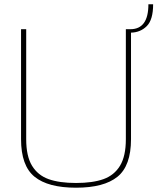

<svg xmlns="http://www.w3.org/2000/svg" viewBox="-20 -868 733 894"><path d="M590 -716V-220Q590 -96 527 -45Q464 6 334 6Q204 6 141 -45Q78 -96 78 -220V-732H102V-220Q102 -141 129 -96.5Q156 -52 206 -34Q256 -16 334 -16Q412 -16 462 -34Q512 -52 539 -96.5Q566 -141 566 -220V-732H587Q671 -732 671 -848H693Q693 -776 663.5 -746.5Q634 -717 590 -716Z"/></svg>

Font: Exo Thin
Style: Regular
Weight: 250
Designer: Natanael Gama
Foundry: Natanael Gama
Version: Version 1.500; ttfautohint (v1.6)